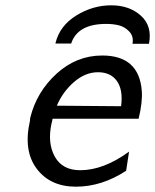

<svg xmlns="http://www.w3.org/2000/svg" viewBox="-20 -693 584 723"><path d="M189 -529V-531Q205 -596 267 -634.5Q329 -673 399 -673Q467 -673 510.5 -634Q554 -595 541 -528H479Q484 -556 467 -574Q450 -592 428 -597.5Q406 -603 380 -603Q272 -603 248 -529ZM93 -239Q93 -246 94 -250Q118 -347 193 -415.5Q268 -484 365 -484Q504 -484 514 -350Q517 -308 502 -246H178Q176 -234 174 -228Q158 -154 186.5 -103Q215 -52 282 -52Q370 -52 466 -122L455 -50Q363 10 266 10Q169 10 118 -58Q67 -126 93 -239ZM194 -295 436 -293Q444 -354 420.5 -387.5Q397 -421 349 -421Q301 -421 258.5 -384Q216 -347 194 -295Z"/></svg>

Font: Coval
Style: Book Italic
Weight: 350
Foundry: Context Ltd
Version: Version 001.000